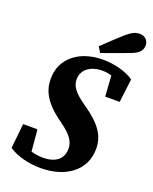

<svg xmlns="http://www.w3.org/2000/svg" viewBox="-164 -973 863 1081"><g transform="rotate(20 268.0 -432.5)"><path d="M23.2 -32.2C71.7 0.2 143.1 18.6 214.6 18.6C364.9 18.6 472.7 -60.3 472.7 -189.3C472.7 -265.1 436.9 -323.6 331.8 -396.5C256.5 -447.9 235.2 -481.1 235.2 -521.1C235.2 -579.5 286.2 -616.2 355.6 -616.2C394.7 -616.2 427.3 -605.7 466.5 -577.9L409.8 -634.9L419.7 -484.1H506.5L524 -624.8C477.9 -657.1 406.3 -675.6 337.8 -675.6C197.1 -675.6 97 -596.5 97 -474.9C97 -405.6 125.9 -340 233 -264.9C312.1 -208.9 326.1 -173.6 326.1 -136.5C326.1 -75.2 281.3 -40.8 207 -40.8C167.2 -40.8 113.7 -53.7 75.7 -73.5L138.9 -18.3L124.4 -180.7H38.6L23.2 -32.2ZM288.4 -737.9 309.4 -705.1C364.4 -724.2 419.5 -744.7 474.5 -765.3C525.4 -784.4 535.7 -810.2 535.7 -833C535.7 -858.3 516.6 -882.9 483.8 -882.9C456.7 -882.9 438.7 -875 404.3 -845.9C364.9 -811 326.4 -774.2 288.4 -737.9Z"/></g></svg>

Font: Source Serif Variable
Style: Italic
Weight: 389
Italic angle: -12°
Designer: Frank Grießhammer
Foundry: Adobe Systems Incorporated
Version: Version 3.001;hotconv 1.0.111;makeotfexe 2.5.65597